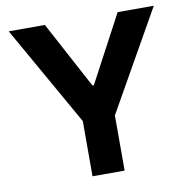

<svg xmlns="http://www.w3.org/2000/svg" viewBox="-79 -785 854 863"><g transform="rotate(-10 347.5 -353.5)"><path d="M181.6 -707 344.7 -402.3H351.6L513.7 -707H678.7L420.9 -252V0H274.4V-252L16.6 -707Z"/></g></svg>

Font: Pretendard
Style: Bold
Weight: 700
Designer: Base glyphs from Inter by Rasmus Andersson; Hangeul glyphs from Noto Sans CJK(Source Han Sans) by Jang Soo-young and Kan
Foundry: Kil Hyung-jin
Version: Version 1.309